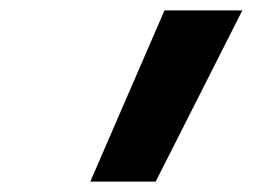

<svg xmlns="http://www.w3.org/2000/svg" viewBox="-20 -792 540 370"><path d="M154 -442 297 -772H447L280 -442Z"/></svg>

Font: Iosevka Extrabold Oblique
Style: Regular
Weight: 800
Italic angle: -9°
Monospace: yes
Designer: Belleve Invis
Foundry: Belleve Invis
Version: Version 32.5.0; ttfautohint (v1.8.4)